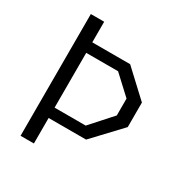

<svg xmlns="http://www.w3.org/2000/svg" viewBox="-168 -863 957 997"><g transform="rotate(30 310.0 -365.0)"><path d="M92 0H172V-153H396.5L551.5 -317.5V-464.5L399 -606.5H172V-730H92ZM172 -215V-543.5H363L472 -442.5V-341.5L358.5 -215Z"/></g></svg>

Font: Monaspace Krypton Light
Style: Regular
Weight: 300
Designer: Riley Cran & the Lettermatic Team
Foundry: Lettermatic
Version: Version 1.101 (Monaspace Krypton)